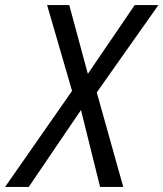

<svg xmlns="http://www.w3.org/2000/svg" viewBox="-72 -734 642 754"><path d="M-52 0H41L246 -302L321 0H412L308 -371L550 -714H457L273 -444L200 -714H113L211 -377Z"/></svg>

Font: Noto Sans SemiCondensed
Style: Italic
Weight: 400
Width: 4
Italic angle: -12°
Designer: Monotype Design Team
Foundry: Monotype Imaging Inc.
Version: Version 2.013